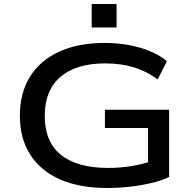

<svg xmlns="http://www.w3.org/2000/svg" viewBox="-20 -928 966 957"><path d="M514 9Q378 9 281 -33Q184 -75 131.5 -156Q79 -237 79 -351Q79 -465 130 -546.5Q181 -628 276 -671Q371 -714 501 -714Q565 -714 622 -703.5Q679 -693 727.5 -673Q776 -653 812 -623L766 -532Q709 -574 645.5 -593Q582 -612 504 -612Q360 -612 281.5 -545Q203 -478 203 -351Q203 -221 284 -156Q365 -91 519 -91Q579 -91 634 -100Q689 -109 740 -126L718 -94V-290H503V-381H823V-46Q786 -28 735.5 -16Q685 -4 628 2.5Q571 9 514 9ZM437 -791V-908H561V-791Z"/></svg>

Font: Nunito Sans 10pt Expanded SemiBold
Style: Regular
Weight: 600
Width: 7
Designer: Vernon Adams
Foundry: Vernon Adams
Version: Version 3.101;gftools[0.9.27]